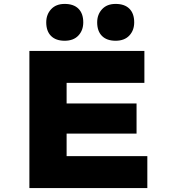

<svg xmlns="http://www.w3.org/2000/svg" viewBox="-20 -960 872 980"><path d="M130 0V-700H717V-537H320V-163H732V0ZM230 -278V-432H677V-278ZM570 -752Q525 -752 500.5 -776.5Q476 -801 476 -846Q476 -886 501 -913Q526 -940 570 -940Q616 -940 640.5 -915.5Q665 -891 665 -846Q665 -805 640 -778.5Q615 -752 570 -752ZM310 -752Q265 -752 240.5 -776.5Q216 -801 216 -846Q216 -886 241 -913Q266 -940 310 -940Q356 -940 380.5 -915.5Q405 -891 405 -846Q405 -805 380 -778.5Q355 -752 310 -752Z"/></svg>

Font: Lexend Giga ExtraBold
Style: Regular
Weight: 800
Designer: Bonnie Shaver-Troup, Thomas Jockin
Foundry: Lexend
Version: Version 1.007